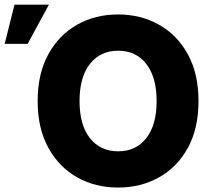

<svg xmlns="http://www.w3.org/2000/svg" viewBox="-139 -802 905 833"><path d="M373.5 11.7Q274.4 11.7 195.6 -32.7Q116.7 -77.1 70.6 -161.1Q24.4 -245.1 24.4 -363.3Q24.4 -482.4 70.6 -566.4Q116.7 -650.4 195.6 -694.8Q274.4 -739.3 373.5 -739.3Q471.7 -739.3 550.8 -694.8Q629.9 -650.4 676 -566.4Q722.2 -482.4 722.2 -363.3Q722.2 -244.1 676 -160.4Q629.9 -76.7 550.8 -32.5Q471.7 11.7 373.5 11.7ZM373.5 -145.5Q450.7 -145.5 495.6 -202.6Q540.5 -259.8 540.5 -363.3Q540.5 -467.3 495.6 -524.7Q450.7 -582 373.5 -582Q296.4 -582 251.2 -524.7Q206.1 -467.3 206.1 -363.3Q206.1 -259.8 251.2 -202.6Q296.4 -145.5 373.5 -145.5ZM-118.7 -611.8 -76.2 -781.7H73.2L-19 -611.8Z"/></svg>

Font: Inter Display Extra Bold
Style: Regular
Weight: 800
Designer: Rasmus Andersson
Foundry: rsms
Version: Version 4.000;git-4fc901f